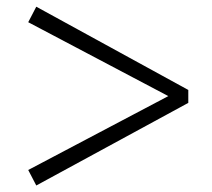

<svg xmlns="http://www.w3.org/2000/svg" viewBox="-20 -657 642 581"><path d="M89.8 -636.7 549.8 -384.8V-345.7L89.8 -95.7L65.4 -142.6L489.3 -366.2L65.4 -589.8Z"/></svg>

Font: GenRyuMin TW TTF Bold
Style: Regular
Weight: 700
Version: Version 1.300